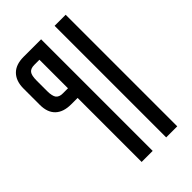

<svg xmlns="http://www.w3.org/2000/svg" viewBox="-255 -777 1056 1056"><g transform="rotate(-45 273.0 -249.0)"><path d="M280 185H194V-313H144Q84 -313 52 -343.5Q20 -374 20 -433V-560Q20 -618 51.5 -650.5Q83 -683 144 -683H280ZM471 -683V185H385V-683ZM154 -610Q126 -610 114 -595Q102 -580 102 -540V-458Q102 -419 114 -403.5Q126 -388 154 -388H194V-610Z"/></g></svg>

Font: Ropa Sans
Style: Regular
Weight: 400
Designer: Botio Nikoltchev
Foundry: Botio Nikoltchev
Version: Version 1.100